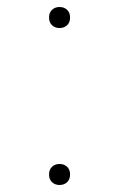

<svg xmlns="http://www.w3.org/2000/svg" viewBox="-20 -522 340 548"><path d="M128.5 -494Q137 -502 150 -502Q163 -502 171.5 -494Q180 -486 180 -472Q180 -458 171.5 -450Q163 -442 150 -442Q137 -442 128.5 -450Q120 -458 120 -472Q120 -486 128.5 -494ZM128.5 -46Q137 -54 150 -54Q163 -54 171.5 -46Q180 -38 180 -24Q180 -10 171.5 -2Q163 6 150 6Q137 6 128.5 -2Q120 -10 120 -24Q120 -38 128.5 -46Z"/></svg>

Font: Elaine Sans ExtraLight
Style: Regular
Weight: 275
Designer: Wei Huang
Foundry: Wei Huang
Version: Version 2.001;December 24, 2019;FontCreator 12.0.0.2547 64-b